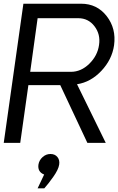

<svg xmlns="http://www.w3.org/2000/svg" viewBox="-28 -770 637 1035"><path d="M542 0H442.9L296.9 -311H125L81.1 0H-7.8L98.1 -750H409.2Q495.1 -750 547.1 -683.1Q599.1 -616.2 586.9 -525.9Q575.7 -448.7 518.3 -387.9Q460.9 -327.1 387.2 -315.9ZM354 -382.8Q409.2 -382.8 453.6 -426.5Q498 -470.2 505.9 -527.8Q514.6 -585 481.4 -628.4Q448.2 -671.9 394 -671.9H174.8L134.8 -382.8ZM210 170.9Q173.8 156.7 179.2 117.2Q183.1 93.3 201.7 76.7Q220.2 60.1 244.1 60.1Q268.1 60.1 281.5 76.4Q294.9 92.8 291 117.2Q287.1 144 259 183.6Q231 223.1 210.9 245.1H174.8Z"/></svg>

Font: Oakes Grotesk
Style: Italic
Weight: 400
Designer: Samuel Oakes
Foundry: Samuel Oakes
Version: Version 1.0 | wf-rip DC20170320